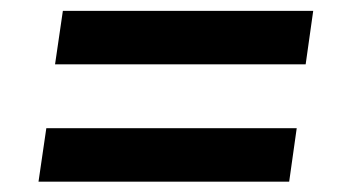

<svg xmlns="http://www.w3.org/2000/svg" viewBox="-20 -531 639 361"><path d="M98.2 -510.6H568.9L554.7 -410H83.5ZM67.1 -290H537.9L523.7 -189.4H52.4Z"/></svg>

Font: Pathway Extreme 8pt Thin 12pt
Style: Italic
Weight: 100
Italic angle: -8°
Version: Version 1.001;gftools[0.9.26]